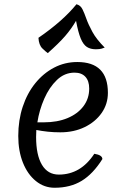

<svg xmlns="http://www.w3.org/2000/svg" viewBox="-20 -869 568 904"><path d="M237 15Q188 15 149 -16.5Q110 -48 88 -103Q66 -158 66 -229Q66 -303 87 -366.5Q108 -430 146 -477Q184 -524 234.5 -550.5Q285 -577 344 -577Q488 -577 488 -432Q488 -379 458.5 -337Q429 -295 378.5 -270.5Q328 -246 264 -246Q232 -246 204.5 -249Q177 -252 151 -257Q150 -240 150 -224Q150 -139 177.5 -93Q205 -47 257 -47Q360 -47 424 -145Q462 -139 462 -120Q418 -50 364.5 -17.5Q311 15 237 15ZM331 -527Q284 -527 248 -492.5Q212 -458 188.5 -404.5Q165 -351 156 -293H186Q250 -293 298 -313Q346 -333 373 -369Q400 -405 400 -452Q400 -488 382 -507.5Q364 -527 331 -527ZM205 -619Q196 -625 179.5 -641Q163 -657 161 -691Q276 -770 340 -849Q359 -844 368 -826Q377 -808 386.5 -781Q396 -754 415 -719Q434 -684 473 -645Q468 -643 458.5 -640Q449 -637 431 -637Q406 -637 389 -648Q372 -659 360 -688Q348 -717 338 -771Q316 -733 286.5 -699Q257 -665 205 -619Z"/></svg>

Font: Merienda Light
Style: Regular
Weight: 300
Designer: Eduardo Rodriguez Tunni
Foundry: Eduardo Rodriguez Tunni
Version: Version 2.001; ttfautohint (v1.8.4.7-5d5b)